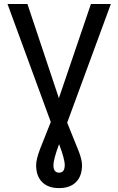

<svg xmlns="http://www.w3.org/2000/svg" viewBox="-20 -731 591 960"><path d="M117.2 -710.9H17.6L233.9 -121.1L181.2 11.7C167.5 47.5 160.6 75.2 160.6 94.7C160.6 131.2 170.7 159.4 190.7 179.4C210.7 199.5 238.9 209.5 275.4 209.5C311.8 209.5 340.1 199.5 360.1 179.4C380.1 159.4 390.1 131.2 390.1 94.7C390.1 78.1 385.1 56.2 375 28.8L315.9 -117.7L534.2 -710.9H434.6L274.4 -240.2ZM303.7 94.7C303.7 119.8 294.3 132.3 275.4 132.3C256.5 132.3 247.1 119.8 247.1 94.7C247.1 75.5 256.5 40.5 275.4 -10.3C294.3 39.2 303.7 74.2 303.7 94.7Z"/></svg>

Font: Roboto Condensed
Style: Regular
Weight: 400
Designer: Google
Version: Version 2.134; 2016